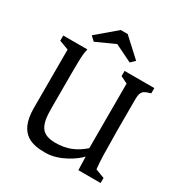

<svg xmlns="http://www.w3.org/2000/svg" viewBox="-219 -1142 1252 1315"><g transform="rotate(30 406.5 -484.0)"><path d="M106.4 -216.3C106.4 -3.4 233.4 9.8 328.6 9.8C436.5 9.8 545.9 -66.9 580.1 -106C581.1 -64.5 583.5 0 583.5 0H759.3V-40L688 -66.9C680.2 -140.6 680.2 -176.3 678.2 -367.2V-618.2C678.2 -696.3 718.8 -691.4 752.9 -706.1V-747.1H517.6V-706.1L572.8 -678.7V-168C507.3 -110.4 441.4 -83.5 353.5 -83.5C238.3 -83.5 211.4 -140.6 211.4 -278.3V-401.9C211.4 -642.6 210 -695.8 223.6 -747.1H32.7V-706.1L106.4 -678.7ZM234.4 -814.5 382.3 -881.3 518.6 -814.5 551.8 -846.2 409.7 -976.6H355L201.2 -846.2Z"/></g></svg>

Font: Donegal One
Style: Regular
Weight: 400
Designer: Gary Lonergan
Foundry: Sorkin Type Co.
Version: Version 1.004